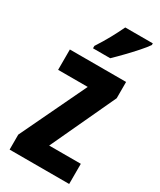

<svg xmlns="http://www.w3.org/2000/svg" viewBox="-195 -832 750 899"><g transform="rotate(30 180.5 -383.0)"><path d="M342 0H20V-81L190 -437H30V-547H334V-459L171 -109H342ZM352 -757Q339 -738 315 -711Q291 -684 264 -656Q237 -628 214 -606H121V-619Q147 -659 167 -695.5Q187 -732 203 -766H352Z"/></g></svg>

Font: Noto Sans Myanmar ExtraCondensed
Style: Bold
Weight: 700
Width: 2
Designer: Monotype Design Team
Foundry: Monotype Imaging Inc.
Version: Version 2.107; ttfautohint (v1.8.4.7-5d5b)